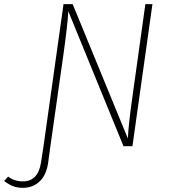

<svg xmlns="http://www.w3.org/2000/svg" viewBox="-127 -702 812 922"><path d="M605 -682 509 0H466L201 -648Q198 -585 176 -429L115 0L104 81Q95 140 62.5 170Q30 200 -17 200Q-46 200 -67 191Q-88 182 -107 167L-88 146Q-58 169 -17 169Q56 169 70 78L82 0L178 -682H222L487 -37Q490 -105 509 -238L571 -682Z"/></svg>

Font: FiraGO UltraLight
Style: Italic
Weight: 200
Italic angle: -8°
Designer: bBox Type GmbH
Foundry: bBox Type GmbH
Version: Version 1.001